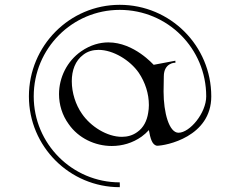

<svg xmlns="http://www.w3.org/2000/svg" viewBox="-20 -605 997 797"><path d="M477 172C478 170 477 152 477 152C280 152 120 -8 120 -205C120 -404 280 -564 477 -564C676 -564 836 -404 836 -205C836 -136 768 -54 721 -54C682 -54 659 -137 659 -225L660 -288C660 -344 707 -346 708 -344V-353L618 -336C617 -336 537 -429 430 -429C395 -429 356 -419 317 -392C258 -351 225 -283 225 -214C225 -171 238 -127 265 -90C305 -32 374 1 444 1C487 1 530 -11 568 -38C579 -46 589 -55 598 -65C604 -31 611 -4 631 0C669 0 857 -37 857 -205C857 -415 687 -585 477 -585C269 -585 100 -415 100 -205C100 3 269 172 477 172ZM486 -37C424 -37 356 -80 320 -133C294 -170 278 -220 278 -268C278 -312 292 -353 326 -378C344 -392 366 -398 389 -398C450 -398 520 -355 556 -303C583 -263 598 -216 598 -169C598 -158 597 -147 595 -136C590 -104 576 -75 550 -57C531 -43 509 -37 486 -37Z"/></svg>

Font: Cantique Normal
Style: Regular
Weight: 400
Designer: Sébastien Hayez
Foundry: Sébastien Hayez & Ariel Martín Pérez
Version: Version 1.000;hotconv 1.0.109;makeotfexe 2.5.65596